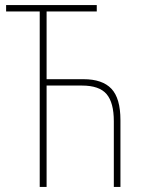

<svg xmlns="http://www.w3.org/2000/svg" viewBox="-20 -734 568 754"><path d="M4 -714V-689H136V0H163V-398H302Q370 -398 398.5 -364.5Q427 -331 427 -258V0H453V-262Q453 -348 417.5 -385.5Q382 -423 308 -423H163V-689H360V-714Z"/></svg>

Font: Noto Sans Display SemiCondensed Thin
Style: Regular
Weight: 250
Width: 4
Designer: Monotype Design team
Foundry: Monotype Imaging Inc.
Version: 1.000